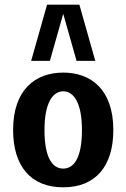

<svg xmlns="http://www.w3.org/2000/svg" viewBox="-20 -790 540 820"><path d="M250 -400C294 -400 330 -352 330 -235C330 -116 296 -70 250 -70C204 -70 170 -116 170 -235C170 -352 206 -400 250 -400ZM250 -480C133 -480 36 -409 36 -235C36 -81 111 10 250 10C389 10 464 -81 464 -235C464 -409 367 -480 250 -480ZM319 -770H181L113 -530H193L250 -731L307 -530H387Z"/></svg>

Font: Tanklager Original
Style: Regular
Weight: 400
Designer: Ariel Martín Pérez
Foundry: Tunera Type Foundry
Version: Version 1.000;Glyphs 3.3 (3310)